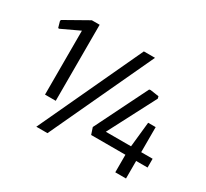

<svg xmlns="http://www.w3.org/2000/svg" viewBox="-148 -970 1282 1194"><g transform="rotate(30 493.0 -373.0)"><path d="M796 -126H550L534 -174L721 -551L730 -553L792 -544L796 -529L619 -189H800L819 -369H873V-189H955V-126H873V0H796ZM574 -740H654L309 0H229ZM176 -659 48 -599H40L28 -641L29 -651L197 -746H253V-200H176Z"/></g></svg>

Font: Encode Sans Normal
Style: Regular
Weight: 400
Designer: Pablo Impallari, Andres Torresi
Foundry: Pablo Impallari, Andres Torresi
Version: Version 1.000; ttfautohint (v1.00) -l 8 -r 50 -G 200 -x 14 -